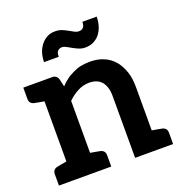

<svg xmlns="http://www.w3.org/2000/svg" viewBox="-130 -833 894 945"><g transform="rotate(-20 317.5 -360.0)"><path d="M592 -90C591 -90 589 -91 586 -91C583 -91 578 -93 571 -94C564 -95 553 -97 541 -99V-326C541 -355 538 -381 530 -405C522 -429 511 -450 497 -467C482 -484 465 -498 443 -507C421 -517 396 -521 368 -521C351 -521 335 -519 320 -516C305 -513 292 -507 279 -501C266 -495 253 -488 242 -479C230 -470 220 -461 210 -450L201 -490C196 -505 186 -513 170 -513H94H19V-454C19 -437 27 -427 44 -423C45 -423 47 -423 50 -422C53 -422 58 -420 65 -419C72 -418 82 -416 94 -414V-99C82 -97 72 -95 65 -94C58 -93 53 -92 50 -91C47 -91 45 -90 44 -90C27 -86 19 -76 19 -59V0H94H218H293V-59C293 -76 285 -86 268 -90C267 -90 265 -90 262 -91C259 -92 254 -93 247 -94C240 -95 230 -97 218 -99V-371C235 -388 252 -400 271 -410C290 -420 310 -425 331 -425C360 -425 382 -416 396 -399C410 -382 418 -357 418 -326V0H541H617V-59C617 -76 609 -86 592 -90ZM371 -680C364 -680 357 -682 349 -686C341 -690 333 -695 324 -700C315 -705 305 -710 295 -714C285 -718 273 -720 261 -720C246 -720 233 -718 221 -712C209 -706 197 -697 188 -686C179 -675 171 -662 166 -647C161 -632 158 -615 158 -596H235C235 -610 237 -620 243 -626C249 -632 256 -635 266 -635C273 -635 280 -632 288 -628C296 -624 304 -619 313 -614C322 -609 332 -604 342 -600C352 -596 363 -594 375 -594C390 -594 405 -597 417 -603C429 -609 440 -617 449 -628C458 -639 465 -652 470 -667C475 -682 478 -699 478 -718H403C403 -704 400 -694 394 -688C388 -682 381 -680 371 -680Z"/></g></svg>

Font: SVN-Aleo
Style: Bold
Weight: 700
Designer: Alessio Laiso
Version: Version 1.2.2